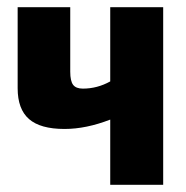

<svg xmlns="http://www.w3.org/2000/svg" viewBox="-20 -513 517 533"><path d="M433 -493V0H286V-181Q219 -155 159 -155Q92 -155 60.5 -182.5Q29 -210 29 -268V-493H175V-314Q175 -288 183 -277.5Q191 -267 210 -267Q250 -267 286 -287V-493Z"/></svg>

Font: exo2condensed_b
Style: Bold
Weight: 700
Width: 3
Designer: Natanael Gama
Version: Version 1.001;PS 001.001;hotconv 1.0.70;makeotf.lib2.5.58329